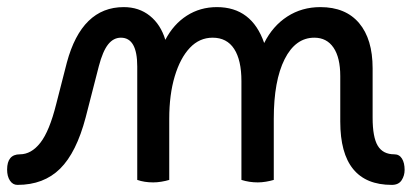

<svg xmlns="http://www.w3.org/2000/svg" viewBox="-57 -506 1158 540"><path d="M-8 14Q-21 14 -29 2Q-37 -10 -37 -29Q-37 -72 -1 -72Q31 -72 56.5 -104.5Q82 -137 101 -213L131 -330Q173 -486 291 -486Q334 -486 364.5 -461.5Q395 -437 408 -394Q431 -438 468.5 -462Q506 -486 553 -486Q651 -486 686 -385Q710 -433 751 -459.5Q792 -486 844 -486Q915 -486 953 -441Q991 -396 991 -314V-175Q991 -120 1005.5 -96Q1020 -72 1052 -72Q1066 -72 1073.5 -60Q1081 -48 1081 -28Q1081 -12 1072.5 1Q1064 14 1045 14Q900 14 900 -164V-292Q900 -344 881 -372Q862 -400 827 -400Q774 -400 743.5 -339.5Q713 -279 713 -172V0Q703 3 691 5Q679 7 668 7Q644 7 622 0V-278Q622 -337 601.5 -368.5Q581 -400 541 -400Q504 -400 477 -371.5Q450 -343 434.5 -291.5Q419 -240 419 -172V0Q409 3 397 5Q385 7 374 7Q349 7 329 0V-319Q329 -400 283 -400Q262 -400 247 -381Q232 -362 221 -320L184 -176Q158 -77 112 -31.5Q66 14 -8 14Z"/></svg>

Font: Borel
Style: Regular
Weight: 400
Designer: Rosalie Wagner
Foundry: ANRT
Version: Version 1.007; ttfautohint (v1.8.4.7-5d5b)